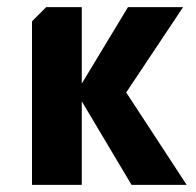

<svg xmlns="http://www.w3.org/2000/svg" viewBox="-20 -520 550 540"><path d="M210 -500H110L70 -460V0H210V-235L350 0H505L335 -260L495 -500H340L210 -285Z"/></svg>

Font: Scada
Style: Bold
Weight: 700
Designer: Jovanny Lemonad
Foundry: Jovanny Lemonad
Version: Version 3.005